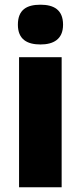

<svg xmlns="http://www.w3.org/2000/svg" viewBox="-20 -796 343 816"><path d="M152 -776C94 -776 56 -755 56 -691C56 -629 95 -607 152 -607C207 -607 248 -629 248 -691C248 -755 208 -776 152 -776ZM242 -553H61V0H242Z"/></svg>

Font: Noto Sans Arabic UI SmCn Bk
Style: Regular
Weight: 900
Width: 4
Designer: Monotype Design Team, Nadine Chahine and Nizar Qandah
Foundry: Monotype Imaging Inc.
Version: Version 2.010